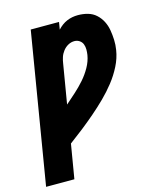

<svg xmlns="http://www.w3.org/2000/svg" viewBox="-148 -609 759 905"><g transform="rotate(-15 232.0 -156.5)"><path d="M-36 215 86 -520H224L218 -484Q228 -495 239.5 -503.5Q251 -512 264 -517.5Q277 -523 290.5 -525.5Q304 -528 318 -528Q343 -528 366 -521.5Q389 -515 406 -499.5Q423 -484 433.5 -463.5Q444 -443 448 -419.5Q452 -396 453 -371.5Q454 -347 450 -323Q444 -284 425 -246.5Q406 -209 380 -176Q354 -143 324 -113.5Q294 -84 262 -56.5Q230 -29 197 -3Q164 23 130 48L102 215ZM160 -134Q184 -155 208.5 -177Q233 -199 254.5 -223.5Q276 -248 292 -276.5Q308 -305 313 -335Q315 -348 315 -361.5Q315 -375 310.5 -387Q306 -399 295 -406.5Q284 -414 270 -414Q254 -414 239.5 -406Q225 -398 214.5 -384.5Q204 -371 199 -355.5Q194 -340 192 -325Z"/></g></svg>

Font: Iosevka Term Curly Hv Obl
Style: Regular
Weight: 900
Italic angle: -9°
Designer: Belleve Invis
Foundry: Belleve Invis
Version: Version 32.3.0